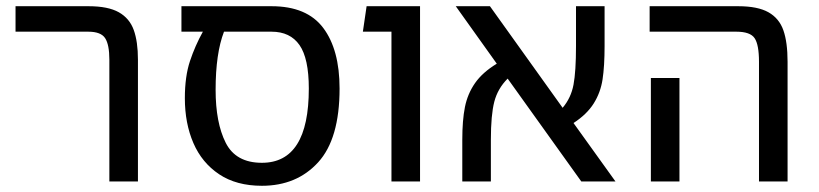

<svg xmlns="http://www.w3.org/2000/svg" viewBox="-20 -584 2635 618"><path d="M332 -392Q332 -440 318.5 -461Q305 -482 264 -482H30V-564H265Q328 -564 362.5 -544.5Q397 -525 410.5 -487.5Q424 -450 424 -392V0H332Z M1073 -299Q1073 -137 1004 -61.5Q935 14 823 14Q741 14 685.5 -23Q630 -60 602.5 -123.5Q575 -187 575 -268Q575 -338 591.5 -387.5Q608 -437 633 -482H564V-564H854Q968 -564 1020.5 -494Q1073 -424 1073 -299ZM974 -299Q974 -396 944 -439Q914 -482 854 -482H701Q674 -412 674 -295Q674 -189 706.5 -124.5Q739 -60 823 -60Q974 -60 974 -299Z M1240 -482H1148L1160 -564H1332V0H1240Z M1851 0 1614 -331Q1582 -299 1571 -256.5Q1560 -214 1560 -134V0H1468V-134Q1468 -197 1476.5 -239.5Q1485 -282 1509 -316.5Q1533 -351 1579 -379L1447 -564H1557L1791 -237Q1818 -269 1826 -311.5Q1834 -354 1834 -436V-564H1926V-436Q1926 -371 1919.5 -328.5Q1913 -286 1891 -251Q1869 -216 1826 -188L1961 0Z M2423 -385Q2423 -440 2409 -461Q2395 -482 2350 -482H2071V-564H2356Q2419 -564 2453.5 -544.5Q2488 -525 2501.5 -486.5Q2515 -448 2515 -385V0H2423ZM2075 -333H2167V0H2075Z"/></svg>

Font: FiraGO
Style: Regular
Weight: 400
Designer: bBox Type
Foundry: bBox Type GmbH
Version: Version 1.001;April 20, 2020;FontCreator 12.0.0.2555 64-bit